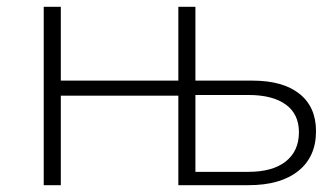

<svg xmlns="http://www.w3.org/2000/svg" viewBox="-20 -542 978 562"><path d="M108 0V-522H158V-306H502V-522H552V-306H719Q808 -306 856.5 -267.5Q905 -229 905 -158Q905 -83 853 -41.5Q801 0 708 0H502V-262H158V0ZM552 -39H707Q778 -39 816.5 -69.5Q855 -100 855 -155Q855 -208 816.5 -236Q778 -264 707 -264H552Z"/></svg>

Font: Montserrat Light
Style: Regular
Weight: 300
Designer: Julieta Ulanovsky
Foundry: Julieta Ulanovsky
Version: Version 9.000; ttfautohint (v1.8.4.7-5d5b)